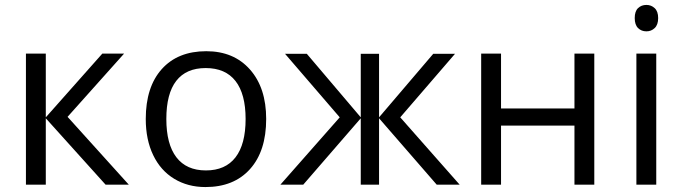

<svg xmlns="http://www.w3.org/2000/svg" viewBox="-20 -754 2786 784"><path d="M397.9 -535.2H486.8L255.9 -276.9L505.9 0H411.1L167 -271V0H85.9V-535.2H167V-274.9Z M1066.9 -268.1Q1066.9 -137.2 1001 -63.7Q935.1 9.8 818.8 9.8Q747.1 9.8 691.4 -23.9Q635.7 -57.6 605.5 -120.6Q575.2 -183.6 575.2 -268.1Q575.2 -398.9 640.6 -471.9Q706.1 -544.9 822.3 -544.9Q934.6 -544.9 1000.7 -470.2Q1066.9 -395.5 1066.9 -268.1ZM659.2 -268.1Q659.2 -165.5 700.2 -111.8Q741.2 -58.1 820.8 -58.1Q900.4 -58.1 941.7 -111.6Q982.9 -165 982.9 -268.1Q982.9 -370.1 941.7 -423.1Q900.4 -476.1 819.8 -476.1Q740.2 -476.1 699.7 -423.8Q659.2 -371.6 659.2 -268.1Z M1453.1 -534.2H1527.8V-274.9L1749 -534.2H1837.9L1614.3 -274.9L1856.9 0H1763.2L1527.8 -271V0H1453.1V-271L1218.3 0H1125L1367.2 -274.9L1144 -534.2H1232.9L1453.1 -274.9Z M2025.9 -535.2V-311H2325.7V-535.2H2406.7V0H2325.7V-241.2H2025.9V0H1944.8V-535.2Z M2659.7 0H2578.6V-535.2H2659.7ZM2571.8 -680.2Q2571.8 -708 2585.4 -720.9Q2599.1 -733.9 2619.6 -733.9Q2639.2 -733.9 2653.3 -720.7Q2667.5 -707.5 2667.5 -680.2Q2667.5 -652.8 2653.3 -639.4Q2639.2 -626 2619.6 -626Q2599.1 -626 2585.4 -639.4Q2571.8 -652.8 2571.8 -680.2Z"/></svg>

Font: Zoram GWebM
Style: Regular
Weight: 400
Foundry: Ascender Corporation
Version: Version 1.000